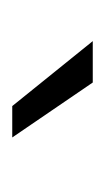

<svg xmlns="http://www.w3.org/2000/svg" viewBox="54 -844 177 326"><g transform="rotate(90 143.0 -681.5)"><path d="M120.6 -750H50.3L160.6 -613.3H213.9Z"/></g></svg>

Font: Shabnam Thin
Style: Regular
Weight: 100
Foundry: DejaVu fonts team - Redesigned by Saber Rastikerdar - Based on Vazir font
Version: Version 5.0.1